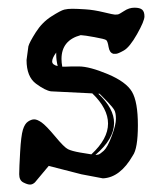

<svg xmlns="http://www.w3.org/2000/svg" viewBox="-20 -457 437 512"><path d="M234.4 -43.9C267.6 -72.3 284.2 -100.6 284.2 -128.9C284.2 -154.9 270.2 -181 242.2 -207H245.6L267.1 -185.1C275.9 -175.9 281.7 -168.9 284.7 -163.8C287.6 -158.8 289.1 -150.8 289.1 -139.9C289.1 -129 285.3 -113.6 277.8 -93.8C270.3 -73.9 263.3 -61 256.6 -54.9C249.9 -48.9 245.2 -45.6 242.4 -44.9C239.7 -44.3 237 -43.9 234.4 -43.9ZM129.9 -316.9V-311.5C129.9 -302.1 131.2 -291.8 133.8 -280.8C124 -283 119.1 -287.2 119.1 -293.2C119.1 -299.2 122.7 -307.1 129.9 -316.9ZM50.8 -296.9C50.8 -267.3 59.2 -246.3 75.9 -233.9C92.7 -221.5 106.1 -214.7 116.2 -213.4H116.7L226.1 -208C254.1 -181 268.1 -154.1 268.1 -127.4C268.1 -100.1 253.3 -72.8 223.6 -45.4C218.1 -46.1 208 -47.7 193.4 -50.3C178.7 -52.9 168.1 -55.8 161.4 -59.1C154.7 -62.3 143.2 -73.7 127 -93.3C110.7 -112.8 98.6 -125.2 90.8 -130.6C83 -136 76.5 -138.7 71.3 -138.7C66.1 -138.7 60.5 -136.7 54.7 -132.8C48.8 -128.9 44.3 -121.6 41 -110.8C37.8 -100.1 35.3 -80.4 33.7 -51.8C32.1 -23.1 31.2 -3.3 31.2 7.6C31.2 18.5 34.9 25.8 42.2 29.5C49.6 33.3 55.5 35.2 60.1 35.2C64.6 35.2 69 33.2 73.2 29.3L109.9 -14.6L197.3 7.8L254.4 18.6C285 17.3 311.5 -2.9 334 -42C343.1 -54.4 347.7 -81.4 347.7 -123C347.7 -164.7 342.4 -194.4 332 -212.2C321.6 -229.9 300.1 -245.6 267.6 -259.3C235 -272.9 209.3 -279.8 190.4 -279.8C171.5 -279.8 160.5 -279.6 157.2 -279.3H151.6H146C144.7 -286.5 144 -293.3 144 -299.8C144 -333 161.1 -354.2 195.3 -363.3C202.1 -363 214.5 -361.2 232.4 -357.9C250.3 -354.7 260.6 -352.1 263.2 -350.1C265.8 -348.1 267.9 -342.1 269.5 -332C271.2 -321.9 275.1 -315.9 281.2 -314L282.2 -313.5H289.1C292.6 -313.5 299.6 -316.4 310.1 -322.3C320.5 -328.1 332.3 -342.7 345.5 -366C358.6 -389.2 365.2 -405 365.2 -413.3C365.2 -421.6 363.2 -427.6 359.1 -431.2C355.1 -434.7 348.2 -436.5 338.6 -436.5C329 -436.5 319.8 -433.6 311 -427.7C302.2 -421.9 296.6 -418.8 294.2 -418.5C291.7 -418.1 289.2 -418 286.6 -418C284 -418 274 -420.1 256.6 -424.3C239.2 -428.5 222.9 -431.2 207.8 -432.1C192.6 -433.1 181 -433.6 172.9 -433.6C164.7 -433.6 157.6 -432.9 151.4 -431.4C145.2 -429.9 133.8 -423.9 117.2 -413.3C100.6 -402.8 86.7 -388.6 75.4 -370.8C64.2 -353.1 57.6 -340.7 55.7 -333.5Z"/></svg>

Font: Drukaatie burti
Style: Regular
Weight: 400
Version: Version 0.14.4